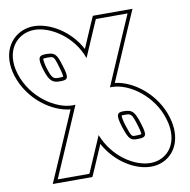

<svg xmlns="http://www.w3.org/2000/svg" viewBox="-300 -877 1027 1038"><g transform="rotate(-10 213.0 -358.0)"><path d="M329.6 -165C353.3 -94 363.1 -88 403.8 -89C446.5 -90 455 -98 432.6 -168C410.9 -239 396.9 -249 353.6 -250C315.3 -251 305.9 -239 329.6 -165ZM-4.7 -627C-48 -628 -57.3 -616 -37.8 -549C-16.8 -480 1.9 -468 43.6 -469H44.6C84.6 -469 92.9 -478 69.8 -550L69.5 -551C49.8 -619 37.6 -626 -4.7 -627ZM-45.5 -767C38.9 -766 159.7 -693.8 204.2 -567.8L278.1 -739L290.5 -767H464.5L415.7 -655L301.2 -389.7C305 -389.9 308.9 -390 312.8 -390C408.1 -389 533.3 -300 572.6 -168C613.3 -35 542.3 50 448.6 51C363.5 52 246.6 -18 196.2 -146.4L123 23L110.6 51H-63.4L-14.6 -61L101.3 -329.6C96.4 -329.1 91.4 -328.9 86.4 -329C-4.6 -329 -134.7 -411 -177.8 -549C-219.4 -685 -138.8 -768 -45.5 -767ZM348.6 -171.2C337.5 -205.9 336.1 -224.6 337.1 -228.7C339.3 -229.5 344.5 -230.2 353.1 -230C388 -229.2 392.4 -231.3 413.5 -162C423.1 -132.3 425.1 -115.8 424.4 -111.3C421.6 -110.3 414.5 -109.3 403.3 -109C371.1 -108.2 371.9 -101.2 348.6 -171.2ZM-5.2 -607C29.6 -606.2 31.2 -611.2 50.4 -545.3L50.8 -544C60.7 -512.9 63 -495.2 62.3 -490.5C59.7 -489.7 53.7 -489 44.6 -489H43.4C10.4 -488.2 1.4 -488.9 -18.7 -554.7C-28 -586.7 -27.7 -602.5 -26.8 -604.8C-25.6 -605.5 -18.5 -607.3 -5.2 -607ZM-45.3 -787C-62.8 -787.2 -80 -784.8 -96.3 -779.8C-179.5 -754.6 -234.2 -665.1 -197 -543.1C-153.2 -403.3 -27.1 -318.2 70.9 -309.7L-33 -69L-93.9 71H123.6L141.4 31L196.9 -97.7C256.8 11.6 363.8 72 448.8 71C465 70.8 480.7 68.4 495.5 63.9C579.6 38.2 628.5 -53.7 591.8 -173.8C552.3 -306.3 433.1 -397.4 331.3 -408.9L434.1 -647L495 -787H277.5L259.7 -747L204 -617.9C146.2 -725.9 38.2 -786.1 -45.3 -787Z"/></g></svg>

Font: Nordica Plus
Style: NordicaClassicRgOpOblOl
Weight: 500
Version: Version 1.01